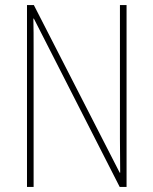

<svg xmlns="http://www.w3.org/2000/svg" viewBox="-20 -734 602 754"><path d="M477 0V-714H451V-190C451 -156 452 -103 452 -56H450L113 -714H86V0H112V-534C112 -589 112 -625 111 -661H113L450 0Z"/></svg>

Font: Noto Sans Lao Condensed Thin
Style: Regular
Weight: 100
Width: 3
Designer: Monotype Design Team
Foundry: Monotype Imaging Inc.
Version: Version 2.003